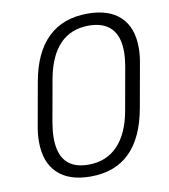

<svg xmlns="http://www.w3.org/2000/svg" viewBox="-81 -780 758 861"><g transform="rotate(-10 297.5 -350.0)"><path d="M61 -182Q61 -218 68 -254L103 -450Q126 -579 194.5 -645Q263 -711 375 -711Q472 -711 523.5 -662Q575 -613 575 -521Q575 -485 568 -450L533 -254Q486 11 263 11Q165 11 113 -39Q61 -89 61 -182ZM466 -254 501 -450Q507 -486 507 -515Q507 -585 472.5 -621Q438 -657 371 -657Q290 -657 239.5 -605Q189 -553 170 -450L135 -254Q129 -218 129 -187Q129 -43 263 -43Q344 -43 396 -97Q448 -151 466 -254Z"/></g></svg>

Font: KoHo
Style: Italic
Weight: 400
Italic angle: -10°
Designer: Cadson Demak & Katatrad Team
Foundry: Cadson Demak Co.,Ltd.
Version: Version 1.000